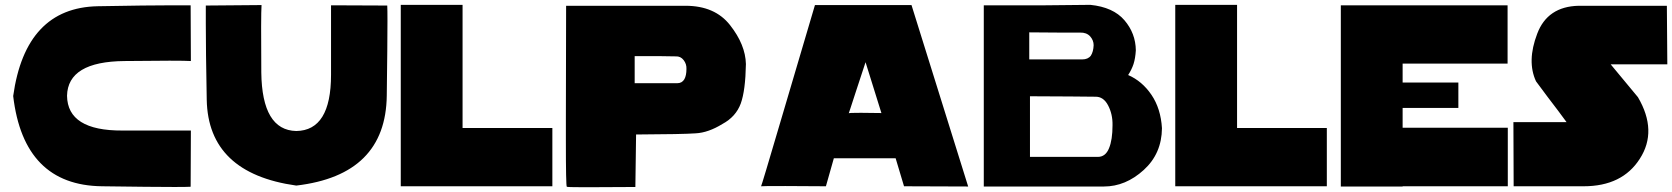

<svg xmlns="http://www.w3.org/2000/svg" viewBox="-20 -781 7002 804"><path d="M779.3 -234.4Q779.3 -175.8 778.3 1Q762.7 2 710.9 2Q618.2 2 407.2 -1Q79.1 -4.9 35.2 -378.9Q86.9 -749 389.6 -754.9Q599.6 -758.8 706.1 -758.8Q752 -758.8 778.3 -758.8Q778.3 -680.7 779.3 -525.4Q739.3 -528.3 502 -525.4Q263.7 -523.4 260.7 -379.9Q262.7 -233.4 492.2 -234.4Q721.7 -234.4 779.3 -234.4Z M1366.2 -758.8Q1424.8 -758.8 1601.6 -757.8Q1602.5 -742.2 1602.5 -693.4Q1602.5 -599.6 1599.6 -380.9Q1595.7 -47.9 1220.7 -3.9Q851.6 -55.7 845.7 -363.3Q841.8 -574.2 841.8 -681.6Q841.8 -730.5 841.8 -757.8Q919.9 -758.8 1075.2 -759.8Q1072.3 -718.8 1074.2 -477.5Q1077.1 -235.4 1220.7 -232.4Q1366.2 -234.4 1366.2 -467.8Q1366.2 -700.2 1366.2 -758.8Z M1658.2 -760.7Q1722.7 -760.7 1917 -760.7Q1917 -571.3 1917 -1Q1852.5 -1 1658.2 -1Q1658.2 -190.4 1658.2 -760.7ZM2293 -1Q2198.2 -1 1913.1 -1Q1913.1 -61.5 1913.1 -245.1Q2007.8 -245.1 2293 -245.1Q2293 -184.6 2293 -1Z M2353.5 1Q2349.6 -1 2349.6 -193.4Q2349.6 -234.4 2349.6 -284.2Q2350.6 -567.4 2350.6 -756.8Q2515.6 -756.8 2845.7 -756.8Q2847.7 -756.8 2850.6 -756.8Q2973.6 -756.8 3037.1 -675.8Q3101.6 -593.8 3103.5 -512.7Q3101.6 -402.3 3082 -347.7Q3061.5 -292 3004.9 -261.7Q2946.3 -225.6 2893.6 -222.7Q2841.8 -218.8 2643.6 -217.8Q2642.6 -144.5 2640.6 2Q2568.4 2 2462.9 2.9Q2435.5 2.9 2415 2.9Q2356.4 2.9 2353.5 1ZM2816.4 -432.6Q2835.9 -432.6 2845.7 -449.2Q2854.5 -464.8 2854.5 -492.2Q2855.5 -512.7 2842.8 -529.3Q2830.1 -545.9 2809.6 -544.9Q2809.6 -544.9 2745.1 -545.9Q2680.7 -545.9 2637.7 -545.9Q2637.7 -507.8 2637.7 -432.6Q2682.6 -432.6 2816.4 -432.6Z M3167 -1Q3168 1 3252 -284.2Q3335.9 -569.3 3392.6 -759.8Q3527.3 -759.8 3796.9 -759.8Q3856.4 -570.3 4034.2 0Q3966.8 0 3765.6 -1Q3756.8 -30.3 3730.5 -118.2Q3666 -118.2 3471.7 -118.2Q3463.9 -88.9 3438.5 -1Q3371.1 -1 3268.6 -2Q3167 -2 3167 -1ZM3670.9 -307.6Q3654.3 -361.3 3604.5 -520.5Q3586.9 -466.8 3560.5 -386.7Q3534.2 -305.7 3534.2 -306.6Q3533.2 -308.6 3585 -308.6Q3636.7 -307.6 3670.9 -307.6Z M4099.6 -758.8Q4164.1 -758.8 4358.4 -758.8Q4358.4 -569.3 4358.4 0Q4293.9 0 4099.6 0Q4099.6 -190.4 4099.6 -758.8ZM4358.4 -758.8Q4405.3 -759.8 4545.9 -760.7Q4641.6 -751 4688.5 -696.3Q4735.4 -641.6 4736.3 -570.3Q4734.4 -537.1 4726.6 -512.7Q4718.8 -489.3 4704.1 -466.8Q4762.7 -441.4 4801.8 -383.8Q4840.8 -326.2 4845.7 -244.1Q4844.7 -137.7 4769.5 -69.3Q4693.4 0 4602.5 0Q4521.5 0 4358.4 0Q4358.4 -189.5 4358.4 -758.8ZM4511.7 -532.2Q4536.1 -532.2 4547.9 -547.9Q4558.6 -564.5 4559.6 -591.8Q4559.6 -612.3 4544.9 -628.9Q4529.3 -645.5 4502.9 -644.5Q4502.9 -644.5 4422.9 -644.5Q4343.8 -645.5 4290 -645.5Q4290 -607.4 4290 -532.2Q4345.7 -532.2 4511.7 -532.2ZM4577.1 -124Q4609.4 -124 4624 -160.2Q4638.7 -195.3 4638.7 -256.8Q4639.6 -302.7 4620.1 -339.8Q4600.6 -377 4566.4 -376Q4566.4 -376 4463.9 -377Q4361.3 -377 4293 -377.9Q4293 -293 4293 -124Q4364.3 -124 4577.1 -124Z M4901.4 -760.7Q4965.8 -760.7 5160.2 -760.7Q5160.2 -571.3 5160.2 -1Q5095.7 -1 4901.4 -1Q4901.4 -190.4 4901.4 -760.7ZM5536.1 -1Q5441.4 -1 5156.2 -1Q5156.2 -61.5 5156.2 -245.1Q5251 -245.1 5536.1 -245.1Q5536.1 -184.6 5536.1 -1Z M5594.7 -758.8Q5659.2 -758.8 5853.5 -758.8Q5853.5 -569.3 5853.5 0Q5789.1 0 5594.7 0Q5594.7 -190.4 5594.7 -758.8ZM6293.9 -1Q6184.6 -1 5853.5 -1Q5853.5 -61.5 5853.5 -246.1Q5963.9 -246.1 6293.9 -246.1Q6293.9 -184.6 6293.9 -1ZM6293 -514.6Q6182.6 -514.6 5852.5 -514.6Q5852.5 -575.2 5852.5 -758.8Q5962.9 -758.8 6293 -758.8Q6293 -698.2 6293 -514.6ZM6086.9 -329.1Q6028.3 -329.1 5852.5 -329.1Q5852.5 -355.5 5852.5 -435.5Q5911.1 -435.5 6086.9 -435.5Q6086.9 -409.2 6086.9 -329.1Z M6318.4 -1Q6318.4 -68.4 6317.4 -269.5Q6466.8 -269.5 6503.9 -269.5Q6540 -269.5 6540 -269.5Q6508.8 -312.5 6460 -376Q6412.1 -440.4 6412.1 -440.4Q6373 -524.4 6417 -639.6Q6460 -753.9 6590.8 -756.8Q6713.9 -756.8 6960 -756.8Q6960.9 -695.3 6961.9 -511.7Q6902.3 -511.7 6724.6 -511.7Q6752.9 -477.5 6795.9 -425.8Q6838.9 -374 6838.9 -374Q6921.9 -232.4 6846.7 -116.2Q6773.4 -1 6611.3 -1Q6609.4 -1 6607.4 -1Q6511.7 -1 6318.4 -1Z"/></svg>

Font: Star Wars
Style: Regular
Weight: 400
Version: Version 1.0